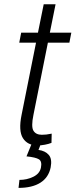

<svg xmlns="http://www.w3.org/2000/svg" viewBox="-20 -684 360 916"><path d="M245.1 -663.6 217.8 -528.3H320.3L311 -480.5H208.5L139.6 -136.2Q127.9 -79.6 139.6 -60.3Q151.4 -41 179.7 -41Q190.4 -41 201.2 -42.2Q211.9 -43.5 226.6 -46.4L225.6 -2.4Q212.4 2.9 194.6 6.3Q176.8 9.8 159.2 9.8Q111.3 9.8 89.4 -24.9Q67.4 -59.6 83 -136.2L151.9 -480.5H71.8L81.1 -528.3H161.1L188.5 -663.6ZM175.8 0 163.6 31.2Q195.8 35.6 212.6 54.9Q229.5 74.2 221.7 114.7Q211.9 162.6 172.9 187.5Q133.8 212.4 68.4 212.4L72.8 174.3Q108.4 174.3 138.9 159.4Q169.4 144.5 175.3 115.7Q181.2 85.9 165.8 76.2Q150.4 66.4 106.4 62L131.8 0Z"/></svg>

Font: Franko
Style: Light Italic
Weight: 300
Designer: Google
Version: Version 1.200310; 2013